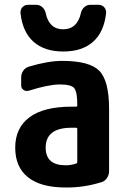

<svg xmlns="http://www.w3.org/2000/svg" viewBox="-20 -790 540 819"><path d="M309.6 -99.6V-240.2Q309.6 -245.1 304.7 -245.1H285.2Q174.8 -245.1 174.8 -160.2Q174.8 -85 259.8 -85Q284.2 -85 305.7 -92.8Q309.6 -93.8 309.6 -99.6ZM245.1 -530.3Q362.3 -530.3 403.8 -487.8Q445.3 -445.3 445.3 -325.2V-59.6Q445.3 -43.9 436 -30.3Q426.8 -16.6 412.1 -12.7Q336.9 10.7 259.8 9.8Q154.3 9.8 99.6 -33.7Q44.9 -77.1 44.9 -160.2Q44.9 -244.1 105.5 -289.6Q166 -335 285.2 -335H304.7Q309.6 -335 309.6 -339.8V-344.7Q309.6 -396.5 297.4 -413.1Q285.2 -429.7 235.4 -429.7Q187.5 -429.7 103.5 -403.3Q90.8 -399.4 80.6 -406.2Q70.3 -413.1 70.3 -425.8V-460Q70.3 -475.6 79.6 -488.8Q88.9 -502 103.5 -505.9Q185.5 -530.3 245.1 -530.3ZM365.2 -769.5H400.4Q415 -769.5 424.3 -759.3Q433.6 -749 432.6 -734.4Q423.8 -653.3 377 -611.8Q330.1 -570.3 250 -570.3Q169.9 -570.3 123 -611.8Q76.2 -653.3 67.4 -734.4Q66.4 -749 75.7 -759.3Q85 -769.5 99.6 -769.5H134.8Q149.4 -769.5 160.6 -759.3Q171.9 -749 174.8 -734.4Q189.5 -665 249.5 -665Q309.6 -665 325.2 -734.4Q328.1 -749 339.4 -759.3Q350.6 -769.5 365.2 -769.5Z"/></svg>

Font: Rounded-L Mgen+ 1mn bold
Style: Bold
Weight: 700
Designer: [Source Han Sans]
Ryoko NISHIZUKA  (kana & ideographs); Paul D. Hunt (Latin, Greek & Cyrillic); Wenlong ZHANG  (bopomofo
Version: Version 1.059.20150602